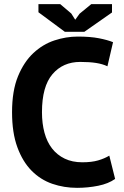

<svg xmlns="http://www.w3.org/2000/svg" viewBox="-20 -890 599 924"><path d="M534 -29Q502 -6 452.5 4Q403 14 351 14Q288 14 231.5 -5.5Q175 -25 132 -68.5Q89 -112 63.5 -181.5Q38 -251 38 -350Q38 -453 66.5 -522.5Q95 -592 140.5 -634.5Q186 -677 242 -695.5Q298 -714 354 -714Q414 -714 455.5 -706Q497 -698 524 -687L497 -571Q474 -582 442.5 -587Q411 -592 366 -592Q283 -592 232.5 -533Q182 -474 182 -350Q182 -296 194 -251.5Q206 -207 230.5 -175.5Q255 -144 291.5 -126.5Q328 -109 376 -109Q421 -109 452 -118Q483 -127 506 -141ZM386 -737H292L165 -831V-870H270L323 -825L342 -795L363 -824L419 -870H519V-830Z"/></svg>

Font: PTSans
Style: Bold
Weight: 700
Designer: A.Korolkova, O.Umpeleva, V.Yefimov
Foundry: ParaType Ltd
Version: Version 2.003W OFL